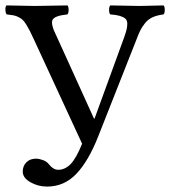

<svg xmlns="http://www.w3.org/2000/svg" viewBox="-20 -667 628 709"><path d="M104.5 -522.9Q95.2 -543 89.6 -554Q84 -564.9 76.9 -576.4Q69.8 -587.9 64 -593.3Q58.1 -598.6 49.1 -603.5Q40 -608.4 29.8 -610.4Q19.5 -612.3 4.9 -613.8Q0.5 -618.2 0 -630.4Q-0.5 -642.6 3.9 -647Q97.7 -645 107.9 -645Q135.3 -645 229 -647Q233.4 -642.6 233.4 -630.4Q233.4 -618.2 229 -613.8Q180.2 -608.9 173.6 -592.8Q167 -576.7 188.5 -534.2L327.1 -229H329.1L438 -527.8Q444.8 -546.9 447.5 -558.1Q450.2 -569.3 450 -580.6Q449.7 -591.8 443.1 -597.9Q436.5 -604 422.9 -608.2Q409.2 -612.3 387.2 -613.8Q382.8 -618.2 382.8 -630.4Q382.8 -642.6 387.2 -647Q481 -645 496.1 -645Q503.9 -645 584 -647Q588.4 -642.6 588.4 -630.4Q588.4 -618.2 584 -613.8Q560.1 -610.8 543.5 -603.3Q526.9 -595.7 515.6 -581.5Q504.4 -567.4 498.3 -555.2Q492.2 -543 483.9 -521L341.8 -161.1Q306.6 -72.3 262.2 -25.4Q217.3 22 153.8 22Q120.6 22 92.3 5.9Q64 -10.3 64 -33.2Q64 -54.2 77.4 -67.6Q90.8 -81.1 112.8 -81.1Q124.5 -81.1 138.4 -75.9Q152.3 -70.8 159.2 -62Q176.3 -40 194.8 -40Q220.2 -40 240.7 -61Q261.2 -82 283.2 -136.2Z"/></svg>

Font: Linux Libertine Display G
Style: Regular
Weight: 400
Designer: Philipp H. Poll
Foundry: Philipp H. Poll
Version: Version 5.0.9